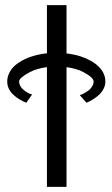

<svg xmlns="http://www.w3.org/2000/svg" viewBox="-20 -731 440 751"><path d="M105.5 -361.3C94.2 -364.3 83 -370.1 71.8 -379.9C60.5 -389.6 54.7 -400.9 54.7 -412.1C54.7 -421.9 68.4 -433.6 95.7 -448.2C114.7 -458.5 137.2 -465.3 163.6 -468.3V0H240.2V-468.3C265.6 -464.8 287.6 -459 305.7 -449.2C332.5 -435.1 346.2 -422.4 346.2 -412.1C346.2 -405.3 343.8 -398.4 339.8 -392.1C335.9 -385.7 331.1 -380.4 324.7 -376C318.4 -371.6 312.5 -368.2 307.1 -365.2C301.8 -362.3 296.9 -360.4 292 -358.9L318.4 -329.1C327.6 -333 336.4 -337.4 344.7 -342.8C353 -348.1 360.8 -354 368.2 -360.8C375.5 -367.7 381.3 -376 385.7 -384.8C390.1 -393.6 392.1 -402.3 392.1 -412.1C392.1 -433.6 383.3 -453.1 366.2 -470.2C349.1 -487.3 325.2 -500.5 295.9 -510.3C278.3 -516.1 259.8 -519.5 240.2 -522V-710.9H163.6V-522.5C156.2 -521.5 148.9 -521 141.6 -519.5C123 -516.1 105.5 -511.2 89.4 -504.9C73.2 -498.5 59.6 -490.7 47.4 -481.9C35.2 -473.1 25.4 -462.4 18.6 -450.2C11.7 -438 8.3 -425.8 8.3 -412.1C8.3 -393.6 15.6 -377 29.3 -363.3C43 -349.6 61 -337.9 83 -329.1Z"/></svg>

Font: Tuffy
Style: Regular
Weight: 500
Designer: Thatcher Ulrich, Karoly Barta and Michael Everson
Version: Version 001.270